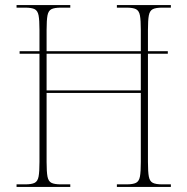

<svg xmlns="http://www.w3.org/2000/svg" viewBox="-20 -734 736 754"><path d="M45 0V-10H79Q104 -10 116 -16Q128 -22 131.5 -40.5Q135 -59 135 -98V-523H57V-533H135V-616Q135 -655 131.5 -673.5Q128 -692 116 -698Q104 -704 79 -704H45V-714H256V-704H219Q194 -704 182 -698Q170 -692 166.5 -673.5Q163 -655 163 -616V-533H533V-616Q533 -655 529.5 -673.5Q526 -692 514 -698Q502 -704 477 -704H439V-714H651V-704H617Q592 -704 580 -698Q568 -692 564.5 -673.5Q561 -655 561 -616V-533H639V-523H561V-98Q561 -59 564.5 -40.5Q568 -22 580 -16Q592 -10 617 -10H651V0H439V-10H477Q502 -10 514 -16Q526 -22 529.5 -40.5Q533 -59 533 -98V-369H163V-98Q163 -59 166.5 -40.5Q170 -22 182 -16Q194 -10 219 -10H256V0ZM163 -379H533V-523H163Z"/></svg>

Font: Noto Serif Display SemiCondensed Thin
Style: Regular
Weight: 100
Width: 4
Designer: Monotype Design Team
Foundry: Monotype Imaging Inc.
Version: Version 2.009